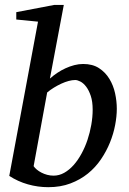

<svg xmlns="http://www.w3.org/2000/svg" viewBox="-20 -757 532 789"><path d="M360.8 -306.2Q360.8 -339.8 353 -363Q345.2 -386.2 334 -400.9Q322.8 -415.5 310.3 -421.9Q297.9 -428.2 289.1 -428.2Q276.9 -428.2 262.2 -424.3Q247.6 -420.4 232.2 -413.3Q216.8 -406.2 201.7 -397Q186.5 -387.7 173.8 -377L118.2 -74.2Q123 -66.9 131.3 -60.1Q139.6 -53.2 150.4 -47.6Q161.1 -42 173.8 -38.6Q186.5 -35.2 200.2 -35.2Q223.1 -35.2 243.9 -46.9Q264.6 -58.6 282.5 -78.6Q300.3 -98.6 314.9 -125.5Q329.6 -152.3 339.6 -182.4Q349.6 -212.4 355.2 -244.4Q360.8 -276.4 360.8 -306.2ZM460 -310.1Q460 -278.8 453.1 -242.9Q446.3 -207 431.9 -171.4Q417.5 -135.7 395 -102.5Q372.6 -69.3 341.3 -43.9Q310.1 -18.6 269.5 -3.2Q229 12.2 178.2 12.2Q135.7 12.2 94.5 0.5Q53.2 -11.2 18.1 -34.2L136.2 -668L46.9 -676.8V-707L203.1 -736.8H242.2L185.1 -434.1Q198.7 -446.3 215.1 -457.3Q231.4 -468.3 249 -476.3Q266.6 -484.4 285.2 -489.3Q303.7 -494.1 321.8 -494.1Q360.4 -494.1 386.7 -477.1Q413.1 -460 429.4 -433.1Q445.8 -406.2 452.9 -373.8Q460 -341.3 460 -310.1Z"/></svg>

Font: Charis SIL Am
Style: Italic
Weight: 400
Italic angle: -11°
Foundry: SIL International
Version: Version 5.000